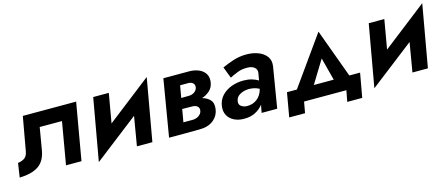

<svg xmlns="http://www.w3.org/2000/svg" viewBox="-60 -956 3476 1499"><g transform="rotate(-15 1677.5 -206.5)"><path d="M562 -460 482 0H357L416 -342H236L205 -160Q190 -76 135.5 -40Q81 -4 -17 -1L0 -115Q31 -119 53 -133.5Q75 -148 82 -186L131 -460Z M826 -460 785 -224 1144 -503 1055 0H930L970 -236L611 42L700 -460Z M1267 -460H1477Q1516 -460 1550 -446.5Q1584 -433 1603 -405Q1622 -377 1616 -335Q1610 -294 1583 -269Q1556 -244 1519 -232Q1557 -222 1581 -197Q1605 -172 1599 -125Q1592 -69 1549 -35Q1506 -1 1439 -1L1314 0H1190ZM1449 -373H1379L1362 -275L1425 -276Q1450 -276 1469.5 -290Q1489 -304 1493 -326Q1496 -346 1483.5 -359Q1471 -372 1449 -373ZM1428 -189 1347 -190 1329 -87H1402Q1432 -87 1454 -102Q1476 -117 1480 -140Q1484 -162 1469.5 -175.5Q1455 -189 1428 -189Z M1777 -328 1742 -420Q1783 -439 1833.5 -455.5Q1884 -472 1941 -472Q1992 -472 2035.5 -455.5Q2079 -439 2102.5 -406.5Q2126 -374 2118 -326L2064 0H1938L1950 -63Q1924 -29 1884 -9.5Q1844 10 1794 9Q1750 9 1715.5 -8Q1681 -25 1663.5 -56.5Q1646 -88 1652 -132Q1659 -180 1689.5 -213Q1720 -246 1766 -263.5Q1812 -281 1866 -281Q1902 -281 1931.5 -272.5Q1961 -264 1984 -250L1994 -306Q1999 -335 1979 -352Q1959 -369 1925 -370Q1880 -372 1841.5 -357Q1803 -342 1777 -328ZM1781 -136Q1777 -110 1795.5 -96Q1814 -82 1841 -81Q1889 -80 1923.5 -106.5Q1958 -133 1971 -180L1972 -186Q1953 -196 1932.5 -201Q1912 -206 1887 -206Q1848 -205 1817 -187.5Q1786 -170 1781 -136Z M2623 0H2281L2265 90H2137L2171 -105H2251L2531 -498L2675 -105H2762L2727 90H2606ZM2501 -289 2388 -105H2549Z M3053 -460 3012 -224 3371 -503 3282 0H3157L3197 -236L2838 42L2927 -460Z"/></g></svg>

Font: Von Semi
Style: Italic
Weight: 600
Version: Version 4.000; ttfautohint (v1.8.4.7-5d5b)